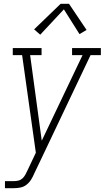

<svg xmlns="http://www.w3.org/2000/svg" viewBox="-20 -782 549 1007"><path d="M6 205V168H53Q65 168 77 165Q89 162 98 153.5Q107 145 113 134Q119 123 124 112L168 19L96 -493H47V-530H198V-493H138L199 -44L413 -493H358V-530H509V-493H455L185 75L160 127Q153 144 143.5 159.5Q134 175 119.5 186.5Q105 198 87.5 201.5Q70 205 53 205ZM191 -600 159 -628 298 -762H342L434 -625L397 -603L315 -733Z"/></svg>

Font: Iosevka Slab XLtObl
Style: Regular
Weight: 200
Italic angle: -9°
Monospace: yes
Designer: Belleve Invis
Foundry: Belleve Invis
Version: Version 11.1.1; ttfautohint (v1.8.3)